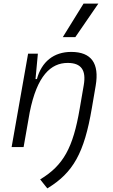

<svg xmlns="http://www.w3.org/2000/svg" viewBox="-20 -815 626 1064"><path d="M44.4 0H110.8L144.5 -191.9C185.1 -396.5 262.2 -466.3 355 -466.3C431.2 -466.3 458 -425.3 444.3 -344.2L421.9 -213.9C384.8 4.9 331.1 101.6 202.6 179.2L242.2 229C385.7 142.1 446.8 32.7 488.8 -214.8L510.3 -340.3C531.2 -463.4 486.8 -527.3 374.5 -527.3C277.8 -527.3 210.4 -472.7 184.6 -377H176.8L189.9 -517.6H135.7ZM328.1 -609.4H397.5L524.9 -794.9H442.9Z"/></svg>

Font: Cascadia Mono PL Light
Style: Italic
Weight: 300
Italic angle: -10°
Monospace: yes
Designer: Aaron Bell
Foundry: Saja Typeworks
Version: Version 2404.023